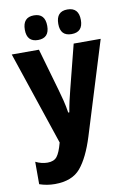

<svg xmlns="http://www.w3.org/2000/svg" viewBox="-98 -960 697 1029"><g transform="rotate(-10 250.0 -445.0)"><path d="M116 10Q210 10 256 -45Q302 -100 336 -209L492 -714H345L284 -474Q276 -442 270 -416Q264 -390 258 -355H252Q247 -389 238.5 -423Q230 -457 222 -484L156 -714H8L179 -205Q165 -152 148.5 -131Q132 -110 97 -110Q64 -110 32 -126V-4Q72 10 116 10ZM343 -766Q405 -766 405 -832Q405 -900 343 -900Q282 -900 282 -832Q282 -766 343 -766ZM161 -766Q222 -766 222 -832Q222 -900 161 -900Q100 -900 100 -832Q100 -766 161 -766Z"/></g></svg>

Font: Noto Sans Mono Condensed Extra
Style: Regular
Weight: 800
Width: 3
Designer: Monotype Design Team
Foundry: Monotype Imaging Inc.
Version: Version 1.900